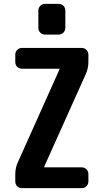

<svg xmlns="http://www.w3.org/2000/svg" viewBox="-20 -980 540 1000"><path d="M405.3 -730.5Q419.9 -730.5 430.2 -720.2Q440.4 -710 440.4 -695.3V-657.2Q440.4 -622.1 424.8 -589.8L210 -111.3V-109.4Q210 -108.4 210.9 -108.4H405.3Q419.9 -108.4 430.2 -98.1Q440.4 -87.9 440.4 -73.2V-35.2Q440.4 -20.5 430.2 -10.3Q419.9 0 405.3 0H94.7Q80.1 0 69.8 -9.8Q59.6 -19.5 59.6 -35.2V-73.2Q59.6 -108.4 75.2 -139.6L290 -619.1V-621.1Q290 -622.1 289.1 -622.1H94.7Q80.1 -622.1 69.8 -631.8Q59.6 -641.6 59.6 -657.2V-695.3Q59.6 -710 69.8 -720.2Q80.1 -730.5 94.7 -730.5ZM214.8 -960H285.2Q299.8 -960 310.1 -950.2Q320.3 -940.4 320.3 -924.8V-835Q320.3 -820.3 310.1 -810.1Q299.8 -799.8 285.2 -799.8H214.8Q200.2 -799.8 189.9 -810.1Q179.7 -820.3 179.7 -835V-924.8Q179.7 -939.5 189.9 -949.7Q200.2 -960 214.8 -960Z"/></svg>

Font: Rounded-L Mgen+ 1mn bold
Style: Bold
Weight: 700
Designer: [Source Han Sans]
Ryoko NISHIZUKA  (kana & ideographs); Paul D. Hunt (Latin, Greek & Cyrillic); Wenlong ZHANG  (bopomofo
Version: Version 1.059.20150602